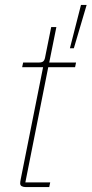

<svg xmlns="http://www.w3.org/2000/svg" viewBox="-20 -760 372 780"><path d="M85 0Q75 0 68.5 -3.5Q62 -7 62 -15Q62 -21 64 -31L155 -487H70L74 -506H138Q151 -506 156.5 -511.5Q162 -517 164 -531L188 -650H209L180 -506H289L285 -487H176L83 -19H184L180 0ZM280 -564H264L309 -740H332Z"/></svg>

Font: IBM Plex Sans Condensed Thin
Style: Italic
Weight: 100
Width: 3
Italic angle: -11°
Designer: Mike Abbink, Paul van der Laan, Pieter van Rosmalen
Foundry: Bold Monday
Version: Version 1.3